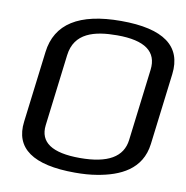

<svg xmlns="http://www.w3.org/2000/svg" viewBox="-76 -732 790 816"><g transform="rotate(10 318.5 -324.5)"><path d="M635 -474C650 -597 566 -659 382 -659C201 -659 103 -597 88 -473L50 -166C35 -49 119 10 300 10C334 10 365 8 394 3C492 -13 583 -54 597 -166ZM376 -596C496 -596 551 -556 541 -476L503 -167C494 -92 430 -55 310 -55C190 -55 134 -92 143 -167L181 -476C193 -574 278 -596 376 -596Z"/></g></svg>

Font: Gamestation Display
Style: Italic
Weight: 400
Designer: Jonas Hecksher
Foundry: Jonas Hecksher, Playtypeª, e-types AS
Version: Version 1.003